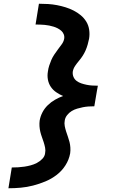

<svg xmlns="http://www.w3.org/2000/svg" viewBox="-20 -853 640 1026"><path d="M25 153 43 42Q60 42 77 41Q94 40 110.5 37.5Q127 35 144 30.5Q161 26 176.5 18Q192 10 205.5 -3.5Q219 -17 221 -34Q224 -49 221 -64Q218 -79 213.5 -93Q209 -107 204 -120.5Q199 -134 195.5 -148.5Q192 -163 191 -178.5Q190 -194 192 -209Q196 -232 207 -253Q218 -274 235.5 -291Q253 -308 274 -320Q295 -332 317 -340Q298 -348 280.5 -360Q263 -372 251.5 -389Q240 -406 236 -427.5Q232 -449 236 -471Q238 -487 243 -502.5Q248 -518 254.5 -533Q261 -548 270.5 -562Q280 -576 290 -589.5Q300 -603 310 -616.5Q320 -630 323 -646Q325 -659 320.5 -670Q316 -681 307.5 -688.5Q299 -696 288.5 -701.5Q278 -707 266.5 -710.5Q255 -714 243 -716.5Q231 -719 219 -720Q207 -721 194.5 -721.5Q182 -722 170 -722L188 -833Q213 -833 237 -831.5Q261 -830 284.5 -825.5Q308 -821 330.5 -814Q353 -807 373.5 -796.5Q394 -786 411.5 -771.5Q429 -757 441 -737.5Q453 -718 456.5 -694Q460 -670 456 -646Q453 -631 448.5 -615Q444 -599 437.5 -584Q431 -569 422 -555Q413 -541 402 -528Q391 -515 381.5 -501Q372 -487 369 -471Q367 -456 372.5 -442.5Q378 -429 389.5 -420.5Q401 -412 414.5 -407.5Q428 -403 442.5 -400Q457 -397 472 -396Q487 -395 503 -395L498 -368L484 -285Q469 -285 453.5 -284Q438 -283 423 -280Q408 -277 392.5 -272.5Q377 -268 363 -259.5Q349 -251 338.5 -237.5Q328 -224 326 -209Q323 -194 326 -179Q329 -164 333.5 -150Q338 -136 343 -122Q348 -108 351.5 -94Q355 -80 356 -64.5Q357 -49 355 -34Q349 0 330 30Q311 60 283 81.5Q255 103 222.5 116.5Q190 130 157 138.5Q124 147 91 150Q58 153 25 153Z"/></svg>

Font: Iosevka Etoile XBdObl
Style: Regular
Weight: 800
Italic angle: -9°
Designer: Belleve Invis
Foundry: Belleve Invis
Version: Version 15.5.2; ttfautohint (v1.8.4)